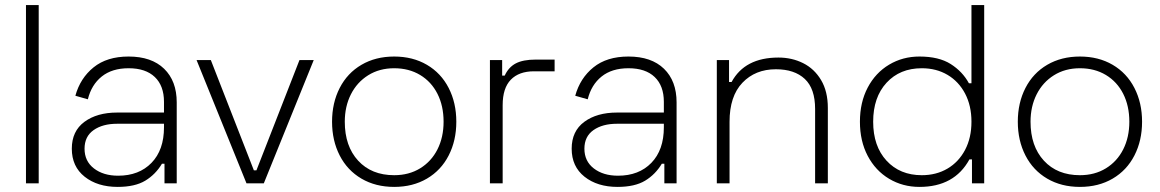

<svg xmlns="http://www.w3.org/2000/svg" viewBox="-20 -720 4555 754"><path d="M132 0H82V-700H132Z M276 -344Q295 -413 347.5 -455.5Q400 -498 485 -498Q575 -498 624.5 -450Q674 -402 674 -318V0H626V-77H616Q591 -35 550.5 -10.5Q510 14 442 14Q363 14 312.5 -26Q262 -66 262 -136Q262 -205 311.5 -241.5Q361 -278 440 -278H624V-320Q624 -383 588 -417.5Q552 -452 485 -452Q420 -452 379.5 -419.5Q339 -387 325 -330ZM312 -136Q312 -87 349 -58.5Q386 -30 444 -30Q526 -30 575 -80.5Q624 -131 624 -220V-234H440Q383 -234 347.5 -209Q312 -184 312 -136Z M808 -484 977 -51H987L1156 -484H1212L1016 0H948L752 -484Z M1284 -242Q1284 -316 1314 -374.5Q1344 -433 1399.5 -465.5Q1455 -498 1528 -498Q1601 -498 1656.5 -465.5Q1712 -433 1742 -374.5Q1772 -316 1772 -242Q1772 -168 1742 -109.5Q1712 -51 1656.5 -18.5Q1601 14 1528 14Q1455 14 1399.5 -18.5Q1344 -51 1314 -109.5Q1284 -168 1284 -242ZM1334 -242Q1334 -146 1386.5 -89Q1439 -32 1528 -32Q1586 -32 1630 -59Q1674 -86 1698 -133.5Q1722 -181 1722 -242Q1722 -304 1698 -351.5Q1674 -399 1630 -425.5Q1586 -452 1528 -452Q1470 -452 1426 -424.5Q1382 -397 1358 -349.5Q1334 -302 1334 -242Z M1952 -423H1962Q1977 -456 2005.5 -471Q2034 -486 2084 -486H2158V-440H2077Q2018 -440 1986 -407Q1954 -374 1954 -307V0H1904V-484H1952Z M2239 -344Q2258 -413 2310.5 -455.5Q2363 -498 2448 -498Q2538 -498 2587.5 -450Q2637 -402 2637 -318V0H2589V-77H2579Q2554 -35 2513.5 -10.5Q2473 14 2405 14Q2326 14 2275.5 -26Q2225 -66 2225 -136Q2225 -205 2274.5 -241.5Q2324 -278 2403 -278H2587V-320Q2587 -383 2551 -417.5Q2515 -452 2448 -452Q2383 -452 2342.5 -419.5Q2302 -387 2288 -330ZM2275 -136Q2275 -87 2312 -58.5Q2349 -30 2407 -30Q2489 -30 2538 -80.5Q2587 -131 2587 -220V-234H2403Q2346 -234 2310.5 -209Q2275 -184 2275 -136Z M2843 -484V-398H2853Q2905 -494 3037 -494Q3090 -494 3134 -472Q3178 -450 3204.5 -405.5Q3231 -361 3231 -296V0H3181V-292Q3181 -372 3140.5 -410Q3100 -448 3027 -448Q2946 -448 2895.5 -395Q2845 -342 2845 -242V0H2795V-484Z M3845 0H3797V-94H3787Q3728 14 3591 14Q3525 14 3471.5 -18Q3418 -50 3387.5 -108Q3357 -166 3357 -242Q3357 -318 3387.5 -376Q3418 -434 3471.5 -466Q3525 -498 3591 -498Q3667 -498 3713.5 -468.5Q3760 -439 3785 -393H3795V-700H3845ZM3600 -452Q3514 -452 3461.5 -395Q3409 -338 3409 -242Q3409 -146 3461.5 -89Q3514 -32 3600 -32Q3657 -32 3701 -58Q3745 -84 3770 -131.5Q3795 -179 3795 -242Q3795 -305 3770 -352.5Q3745 -400 3701 -426Q3657 -452 3600 -452Z M3977 -242Q3977 -316 4007 -374.5Q4037 -433 4092.5 -465.5Q4148 -498 4221 -498Q4294 -498 4349.5 -465.5Q4405 -433 4435 -374.5Q4465 -316 4465 -242Q4465 -168 4435 -109.5Q4405 -51 4349.5 -18.5Q4294 14 4221 14Q4148 14 4092.5 -18.5Q4037 -51 4007 -109.5Q3977 -168 3977 -242ZM4027 -242Q4027 -146 4079.5 -89Q4132 -32 4221 -32Q4279 -32 4323 -59Q4367 -86 4391 -133.5Q4415 -181 4415 -242Q4415 -304 4391 -351.5Q4367 -399 4323 -425.5Q4279 -452 4221 -452Q4163 -452 4119 -424.5Q4075 -397 4051 -349.5Q4027 -302 4027 -242Z"/></svg>

Font: Space Grotesk Variable
Style: Regular
Weight: 400
Designer: Florian Karsten (Space Grotesk), Colophon Foundry (Space Mono)
Foundry: Florian Karsten
Version: Version 1.106